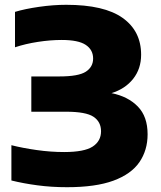

<svg xmlns="http://www.w3.org/2000/svg" viewBox="-20 -770 670 800"><path d="M259.5 10Q194.5 10 136.2 2.2Q78 -5.5 27.5 -18V-165Q75 -153 133 -144.8Q191 -136.5 247.5 -136.5Q331 -136.5 366 -159.2Q401 -182 401 -223Q401 -262.5 369.5 -283.5Q338 -304.5 255 -304.5H110.5V-451.5H227.5Q307 -451.5 337.5 -471.2Q368 -491 368 -526Q368 -562.5 337.2 -583Q306.5 -603.5 237 -603.5Q190 -603.5 138 -595.5Q86 -587.5 42.5 -573V-720.5Q83.5 -733 142.8 -741.5Q202 -750 256 -750Q414.5 -750 491.2 -695.2Q568 -640.5 568 -542Q568 -483.5 534.8 -441.5Q501.5 -399.5 444.5 -382Q513.5 -368 554.2 -326.2Q595 -284.5 595 -210.5Q595 -144 560.8 -94.2Q526.5 -44.5 452.5 -17.2Q378.5 10 259.5 10Z"/></svg>

Font: Encode Sans Expanded Expanded ExtraBold
Style: Regular
Weight: 800
Width: 7
Designer: Multiple Designers
Foundry: Impallari Type
Version: Version 3.000; ttfautohint (v1.8.3) -l 8 -r 50 -G 200 -x 14 